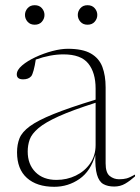

<svg xmlns="http://www.w3.org/2000/svg" viewBox="-20 -708 539 738"><path d="M419 9Q394 9 377.2 -0.5Q360.5 -10 352.8 -36.5Q345 -63 346.5 -113Q329 -50.5 285.5 -20.2Q242 10 188.5 10Q121.5 10 83.5 -24Q45.5 -58 45.5 -122.5Q45.5 -152.5 55 -176.5Q64.5 -200.5 94.8 -222.8Q125 -245 185.5 -269.5Q246 -294 347.5 -325V-367.5Q347.5 -429 319.2 -464Q291 -499 224 -499Q173.5 -499 117.5 -479Q114 -455 109.2 -437.8Q104.5 -420.5 100 -415Q89.5 -403 69 -403Q44.5 -403 44.5 -422Q44.5 -439 65 -456.5Q85.5 -474 116.8 -488.5Q148 -503 181.2 -511.8Q214.5 -520.5 240.5 -520.5Q298 -520.5 329.5 -502.2Q361 -484 373.5 -450.8Q386 -417.5 386 -372.5V-80Q386 -44 401.8 -31.5Q417.5 -19 437.5 -19Q454.5 -19 466.5 -22.2Q478.5 -25.5 499 -37V-30Q480 -13 461.2 -2Q442.5 9 419 9ZM86.5 -125.5Q86.5 -76.5 116.2 -46.5Q146 -16.5 197 -16.5Q237 -16.5 271.2 -33Q305.5 -49.5 326.5 -79.8Q347.5 -110 347.5 -150.5V-313Q258 -284.5 205.5 -260.8Q153 -237 127.5 -215.2Q102 -193.5 94.2 -171.8Q86.5 -150 86.5 -125.5ZM113.5 -613Q96 -613 86 -624.5Q76 -636 76 -650.5Q76 -665 86 -676.5Q96 -688 113.5 -688Q131 -688 141 -676.5Q151 -665 151 -650.5Q151 -636 141 -624.5Q131 -613 113.5 -613ZM316.5 -613Q299 -613 289 -624.5Q279 -636 279 -650.5Q279 -665 289 -676.5Q299 -688 316.5 -688Q334 -688 344 -676.5Q354 -665 354 -650.5Q354 -636 344 -624.5Q334 -613 316.5 -613Z"/></svg>

Font: Newsreader Display ExtraLight
Style: Regular
Weight: 275
Designer: Hugues Gentile
Foundry: Production Type
Version: Version 1.002